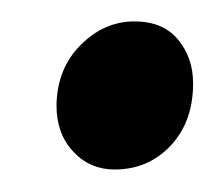

<svg xmlns="http://www.w3.org/2000/svg" viewBox="-20 -464 198 175"><path d="M31.5 -368Q32 -401.5 53.5 -423Q75 -444.5 102.5 -444.5Q128.5 -444.5 142.2 -428Q156 -411.5 156 -388Q156 -353 135.5 -331.2Q115 -309.5 84.5 -309.5Q62 -309.5 46.8 -325.8Q31.5 -342 31.5 -368Z"/></svg>

Font: Merriweather 60pt Medium
Style: Italic
Weight: 500
Italic angle: -7.8°
Version: Version 2.101